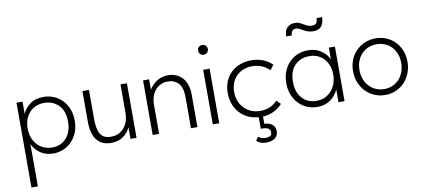

<svg xmlns="http://www.w3.org/2000/svg" viewBox="-79 -968 3327 1500"><g transform="rotate(-10 1585.0 -218.5)"><path d="M64 240V-433H112V-335Q129 -378 171 -409.5Q213 -441 278 -441Q321 -441 359 -425.5Q397 -410 425.5 -381Q454 -352 471 -310.5Q488 -269 488 -217Q488 -163 470.5 -121.5Q453 -80 424 -51Q395 -22 357.5 -7Q320 8 280 8Q221 8 178 -21.5Q135 -51 115 -96V240ZM275 -394Q236 -394 206.5 -380Q177 -366 157 -343Q137 -320 126.5 -290.5Q116 -261 115 -230V-207Q116 -177 126.5 -147Q137 -117 157.5 -93.5Q178 -70 208.5 -55Q239 -40 278 -40Q350 -40 392.5 -89Q435 -138 435 -218Q435 -302 390.5 -348Q346 -394 275 -394Z M738 5Q704 5 676.5 -6Q649 -17 629 -40.5Q609 -64 598 -101Q587 -138 587 -191V-433H639V-203Q639 -118 663.5 -80.5Q688 -43 745 -43Q781 -43 808 -56.5Q835 -70 853 -93Q871 -116 880 -146Q889 -176 889 -210V-433H940V0H892V-92Q875 -53 837 -24Q799 5 738 5Z M1372 -247Q1372 -323 1340 -357Q1308 -391 1256 -391Q1226 -391 1201 -379.5Q1176 -368 1158 -347.5Q1140 -327 1130 -298.5Q1120 -270 1119 -237V0H1068V-433H1116V-350Q1136 -386 1175.5 -412.5Q1215 -439 1266 -439Q1300 -439 1329 -427Q1358 -415 1379 -392Q1400 -369 1411.5 -335Q1423 -301 1423 -257V0H1372V-247Z M1545 -433H1596V0H1545ZM1570 -548Q1553 -548 1542.5 -559Q1532 -570 1532 -587Q1532 -604 1542.5 -614.5Q1553 -625 1570 -625Q1587 -625 1598 -614.5Q1609 -604 1609 -587Q1609 -570 1598 -559Q1587 -548 1570 -548Z M1933 213Q1907 213 1887 205Q1867 197 1856 184L1877 156Q1897 176 1933 176Q1983 176 1983 139Q1983 120 1968 109.5Q1953 99 1918 99H1908V7Q1867 4 1833 -10Q1792 -28 1762.5 -59Q1733 -90 1717.5 -131.5Q1702 -173 1702 -220Q1702 -272 1719.5 -313Q1737 -354 1767.5 -382.5Q1798 -411 1839 -426Q1880 -441 1926 -441Q1974 -441 2017 -425Q2060 -409 2092 -377L2062 -338Q2037 -365 2001.5 -379.5Q1966 -394 1926 -394Q1891 -394 1859.5 -382.5Q1828 -371 1804.5 -349Q1781 -327 1767 -294.5Q1753 -262 1753 -220Q1753 -179 1766.5 -146Q1780 -113 1804 -89Q1828 -65 1860 -52Q1892 -39 1930 -39Q1974 -39 2009 -55Q2044 -71 2065 -97L2097 -65Q2070 -35 2027 -13Q1990 5 1942 8V65Q1985 68 2006.5 87.5Q2028 107 2028 138Q2028 174 2001.5 193.5Q1975 213 1933 213Z M2374 8Q2334 8 2296.5 -7Q2259 -22 2230 -51Q2201 -80 2183.5 -121.5Q2166 -163 2166 -217Q2166 -269 2183 -310.5Q2200 -352 2228.5 -381Q2257 -410 2295 -425.5Q2333 -441 2376 -441Q2438 -441 2480 -411.5Q2522 -382 2542 -341V-433H2590V0H2542V-102Q2522 -54 2478.5 -23Q2435 8 2374 8ZM2376 -40Q2416 -40 2446.5 -55.5Q2477 -71 2497.5 -96Q2518 -121 2528.5 -152Q2539 -183 2539 -213V-224Q2539 -256 2529 -286.5Q2519 -317 2499 -341Q2479 -365 2449 -379.5Q2419 -394 2379 -394Q2308 -394 2263.5 -348Q2219 -302 2219 -218Q2219 -138 2261.5 -89Q2304 -40 2376 -40ZM2444 -580Q2419 -580 2401 -587Q2383 -594 2368.5 -602Q2354 -610 2341 -617Q2328 -624 2313 -624Q2292 -624 2283 -610Q2274 -596 2273 -577H2229Q2229 -625 2253 -647Q2277 -669 2313 -669Q2335 -669 2350 -662Q2365 -655 2378 -647Q2391 -639 2405.5 -632Q2420 -625 2441 -625Q2469 -625 2478 -639Q2487 -653 2487 -677H2531Q2531 -633 2511 -606.5Q2491 -580 2444 -580Z M2913 8Q2867 8 2827.5 -9Q2788 -26 2758.5 -56.5Q2729 -87 2712.5 -128.5Q2696 -170 2696 -219Q2696 -267 2712.5 -308Q2729 -349 2758.5 -378.5Q2788 -408 2827.5 -424.5Q2867 -441 2913 -441Q2959 -441 2998 -424.5Q3037 -408 3066 -378.5Q3095 -349 3111.5 -308Q3128 -267 3128 -219Q3128 -170 3111.5 -128.5Q3095 -87 3066 -56.5Q3037 -26 2997.5 -9Q2958 8 2913 8ZM2913 -39Q2949 -39 2979 -52Q3009 -65 3031 -89Q3053 -113 3065.5 -146Q3078 -179 3078 -219Q3078 -258 3065.5 -290Q3053 -322 3031 -345.5Q3009 -369 2979 -381.5Q2949 -394 2913 -394Q2877 -394 2846.5 -381.5Q2816 -369 2794 -345.5Q2772 -322 2759.5 -290Q2747 -258 2747 -219Q2747 -179 2759.5 -146Q2772 -113 2794.5 -89Q2817 -65 2847 -52Q2877 -39 2913 -39Z"/></g></svg>

Font: Tilda Sans Light
Style: Regular
Weight: 300
Designer: ParaType Ltd
Foundry: ParaType Ltd
Version: Version 1.009